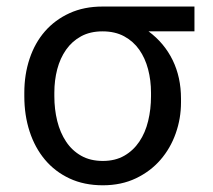

<svg xmlns="http://www.w3.org/2000/svg" viewBox="-20 -548 640 578"><path d="M565.4 -453.6H427.2Q474.6 -418.5 499.8 -366.9Q524.9 -315.4 524.9 -251V-239.7Q524.9 -191.4 509 -146.5Q493.2 -101.6 463.1 -66.9Q433.1 -32.2 389.2 -11.2Q345.2 9.8 289.6 9.8Q233.4 9.8 189.5 -10.7Q145.5 -31.2 115.2 -67.4Q85 -103.5 69.1 -152.3Q53.2 -201.2 53.2 -258.3V-269Q53.2 -323.7 69.1 -371.3Q85 -418.9 115.2 -453.6Q145.5 -488.3 189.2 -508.3Q232.9 -528.3 288.6 -528.3H565.4ZM143.6 -258.3Q143.6 -219.2 152.3 -183.8Q161.1 -148.4 179 -121.6Q196.8 -94.7 224.4 -79.1Q252 -63.5 289.6 -63.5Q326.7 -63.5 354 -79.1Q381.3 -94.7 399.4 -121.6Q417.5 -148.4 426 -183.8Q434.6 -219.2 434.6 -258.3V-269Q434.6 -306.2 425.8 -339.6Q417 -373 399.2 -398.4Q381.3 -423.8 353.8 -438.7Q326.2 -453.6 288.6 -453.6Q251.5 -453.6 224.1 -438.7Q196.8 -423.8 179 -398.4Q161.1 -373 152.3 -339.6Q143.6 -306.2 143.6 -269Z"/></svg>

Font: Roboto Mono
Style: Regular
Weight: 400
Designer: Google
Version: Version 2.000985; 2015; ttfautohint (v1.3)